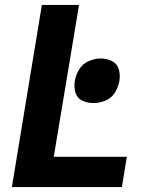

<svg xmlns="http://www.w3.org/2000/svg" viewBox="-20 -755 616 775"><path d="M28 0H472L492 -122H197L299 -735H149ZM357 -339Q382 -339 406 -349Q430 -359 444 -381.5Q458 -404 462 -429Q466 -453 459.5 -475.5Q453 -498 432 -508.5Q411 -519 387 -519Q363 -519 338.5 -508.5Q314 -498 300 -475.5Q286 -453 282 -429Q278 -404 284.5 -381.5Q291 -359 312 -349Q333 -339 357 -339Z"/></svg>

Font: Iosevka Sparkle Heavy
Style: Italic
Weight: 900
Italic angle: -9°
Designer: Belleve Invis
Foundry: Belleve Invis
Version: Version 4.5.0; ttfautohint (v1.8.3)